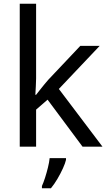

<svg xmlns="http://www.w3.org/2000/svg" viewBox="-20 -780 574 1021"><path d="M172 -363Q172 -347 170.5 -321Q169 -295 168 -276H172Q178 -284 190 -299Q202 -314 214.5 -329.5Q227 -345 236 -355L407 -536H510L293 -307L525 0H419L233 -250L172 -197V0H85V-760H172ZM331 70Q327 88 314.5 115.5Q302 143 285.5 171Q269 199 251 221H203V209Q211 192 219.5 165.5Q228 139 235 110.5Q242 82 244 61H331Z"/></svg>

Font: Noto Sans Ethiopic
Style: Regular
Weight: 400
Designer: Monotype Design Team
Foundry: Monotype Imaging Inc.
Version: Version 2.102; ttfautohint (v1.8.4.7-5d5b)